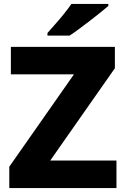

<svg xmlns="http://www.w3.org/2000/svg" viewBox="-20 -1044 634 971"><path d="M569 -93H27V-201L354 -668H35V-807H561V-699L234 -232H569ZM528 -1014Q512 -1000 487 -980Q462 -960 433.5 -938Q405 -916 378.5 -896.5Q352 -877 332 -864H220V-877Q236 -896 259 -921.5Q282 -947 304 -974.5Q326 -1002 341 -1024H528Z"/></svg>

Font: Noto Sans Telugu UI ExtraBold
Style: Regular
Weight: 800
Designer: Jelle Bosma - Monotype Design Team
Foundry: Monotype Imaging Inc.
Version: Version 2.005; ttfautohint (v1.8.4.7-5d5b)